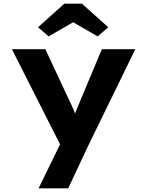

<svg xmlns="http://www.w3.org/2000/svg" viewBox="-20 -800 805 1050"><path d="M191 230 330 -55 327 26 45 -531H228L357 -255Q371 -227 383 -198.5Q395 -170 402 -142L372 -134Q381 -156 393 -186Q405 -216 418 -247L537 -531H720L460 2L353 230ZM246 -601 188 -651 332 -780H428L572 -651L514 -601L365 -687H395Z"/></svg>

Font: Lexend Exa
Style: Bold
Weight: 700
Designer: Bonnie Shaver-Troup, Thomas Jockin
Foundry: Lexend
Version: Version 1.007